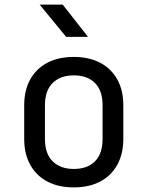

<svg xmlns="http://www.w3.org/2000/svg" viewBox="-20 -805 640 833"><path d="M300 8Q234 8 186 -17Q138 -42 111.5 -89.5Q85 -137 85 -202V-348Q85 -414 111.5 -461Q138 -508 186 -533Q234 -558 300 -558Q366 -558 414 -533Q462 -508 488.5 -461Q515 -414 515 -349V-202Q515 -137 488.5 -89.5Q462 -42 414 -17Q366 8 300 8ZM300 -72Q359 -72 392 -105Q425 -138 425 -202V-348Q425 -412 392 -445Q359 -478 300 -478Q242 -478 208.5 -445Q175 -412 175 -348V-202Q175 -138 208.5 -105Q242 -72 300 -72ZM267 -645 152 -785H252L362 -645Z"/></svg>

Font: JetBrains Mono Zero
Style: Regular-Zero
Weight: 400
Designer: Philipp Nurullin, Konstantin Bulenkov
Foundry: JetBrains
Version: Version 2.211